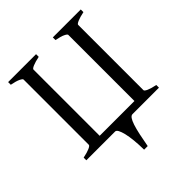

<svg xmlns="http://www.w3.org/2000/svg" viewBox="-219 -749 1068 1068"><g transform="rotate(-45 315.0 -214.5)"><path d="M595.7 0H387.7Q377.4 0 368.9 12.2Q360.4 24.4 352.5 48.1Q344.7 71.8 337.2 106.4Q329.6 141.1 321.8 185.5H293.5Q293 144 289.6 109.9Q286.1 75.7 280.3 51.3Q274.4 26.9 267.1 13.4Q259.8 0 251 0H24.4V-21Q58.1 -27.8 76.7 -36.1Q95.2 -44.4 95.2 -51.3V-564.5Q95.2 -570.3 77.6 -578.9Q60.1 -587.4 24.4 -594.2V-615.2H244.1V-594.2Q210.9 -587.4 192.1 -579.3Q173.3 -571.3 173.3 -564.5V-43.9H446.8V-564.5Q446.8 -570.3 429.2 -578.9Q411.6 -587.4 376 -594.2V-615.2H595.7V-594.2Q562.5 -587.4 543.7 -579.3Q524.9 -571.3 524.9 -564.5V-51.3Q524.9 -44.4 543.5 -36.1Q562 -27.8 595.7 -21Z"/></g></svg>

Font: Gentium Unicode
Style: Regular
Weight: 400
Version: Version 1.009